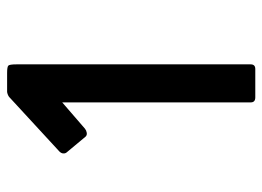

<svg xmlns="http://www.w3.org/2000/svg" viewBox="-119 -565 738 540"><g transform="rotate(-90 250.0 -295.0)"><path d="M246 54Q232 54 232 41V-489L158 -425Q153 -421 146.5 -420Q140 -419 136 -423L91 -477Q88 -481 88.5 -486.5Q89 -492 94 -497L247 -638Q249 -640 254 -642Q259 -644 262 -644H315Q332 -644 335.5 -640.5Q339 -637 339 -617V41Q339 54 326 54Z"/></g></svg>

Font: NanumGothicCoding
Style: Bold
Weight: 700
Monospace: yes
Designer: Kwon Bruce; Nicolas Noh; Sung-woo Choi; Go-un Cha; Soo-hyun Park;
Foundry: NHN Corporation
Version: Version 2.000;PS 1;hotconv 1.0.49;makeotf.lib2.0.14853